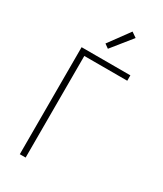

<svg xmlns="http://www.w3.org/2000/svg" viewBox="-236 -1055 971 1142"><g transform="rotate(30 250.0 -483.5)"><path d="M104 0V-735H439V-698H144V0ZM244 -805 216 -825 320 -967 355 -943Z"/></g></svg>

Font: Iosevka SS18 Extralight
Style: Regular
Weight: 200
Monospace: yes
Designer: Belleve Invis
Foundry: Belleve Invis
Version: Version 25.1.1; ttfautohint (v1.8.4)